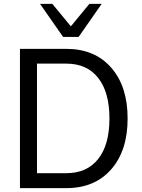

<svg xmlns="http://www.w3.org/2000/svg" viewBox="-20 -971 735 991"><path d="M322.3 -718.8Q468.8 -718.8 553.7 -622.1Q638.7 -525.4 638.7 -359.4Q638.7 -193.4 553.7 -96.7Q468.8 0 322.3 0H83V-718.8ZM170.9 -77.1H322.3Q428.7 -77.1 486.8 -150.4Q544.9 -223.6 544.9 -359.4Q544.9 -495.1 486.8 -568.8Q428.7 -642.6 322.3 -642.6H170.9ZM186.5 -951.2H250L345.7 -835L441.4 -951.2H504.9L385.7 -780.3H305.7Z"/></svg>

Font: Min Sans
Style: Regular
Weight: 400
Designer: Jinseong-Kim, NotoSansCJK, Nunito
Foundry: Jinseong-Kim
Version: Version 1.400;Glyphs 3.1.2 (3151)